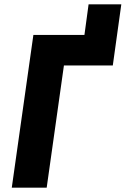

<svg xmlns="http://www.w3.org/2000/svg" viewBox="-20 -860 576 880"><path d="M34 0 133 -700H367L386 -840H536L497 -560H273L194 0Z"/></svg>

Font: Finlandica
Style: Italic
Weight: 400
Italic angle: -8°
Designer: Niklas Ekholm, Juho Hiilivirta, Jaakko Suomalainen
Foundry: Helsinki Type Studio
Version: Version 1.064